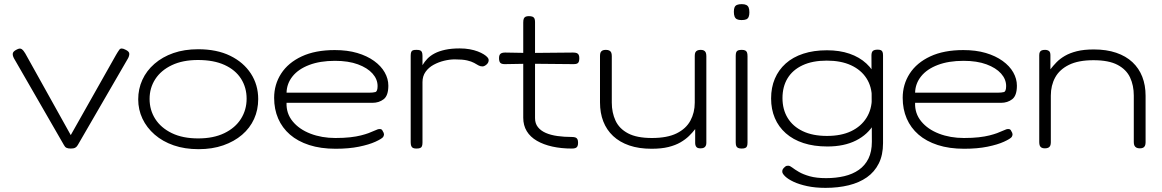

<svg xmlns="http://www.w3.org/2000/svg" viewBox="-20 -707 5617 928"><path d="M322 11Q309 11 301.5 7.5Q294 4 289 -6L47 -426Q40 -440 42 -449.5Q44 -459 60 -467Q76 -476 85 -469.5Q94 -463 102 -449L322 -54L541 -442Q549 -456 557 -467Q565 -478 586 -467Q606 -458 605 -445.5Q604 -433 597 -422L356 -6Q351 3 343.5 7Q336 11 322 11Z M940 14Q873 14 819.5 -4.5Q766 -23 727.5 -56.5Q689 -90 668.5 -133.5Q648 -177 648 -227Q648 -277 668 -321Q688 -365 726.5 -398.5Q765 -432 818 -450.5Q871 -469 938 -469Q1028 -469 1092.5 -437.5Q1157 -406 1192.5 -351.5Q1228 -297 1228 -228Q1228 -176 1208 -132Q1188 -88 1150 -55.5Q1112 -23 1059 -4.5Q1006 14 940 14ZM938 -38Q1012 -38 1064.5 -63.5Q1117 -89 1144.5 -132.5Q1172 -176 1172 -230Q1172 -284 1145 -326.5Q1118 -369 1065.5 -393Q1013 -417 937 -417Q863 -417 810.5 -392Q758 -367 730.5 -324.5Q703 -282 703 -229Q703 -175 730.5 -132Q758 -89 810.5 -63.5Q863 -38 938 -38Z M1602 12Q1530 12 1474.5 -6Q1419 -24 1381.5 -56.5Q1344 -89 1324.5 -134Q1305 -179 1305 -234Q1305 -299 1339 -351.5Q1373 -404 1438.5 -434.5Q1504 -465 1598 -465Q1659 -465 1706.5 -451Q1754 -437 1788 -412.5Q1822 -388 1839.5 -357Q1857 -326 1857 -293Q1857 -245 1834.5 -227.5Q1812 -210 1780 -210H1365Q1363 -159 1394.5 -120.5Q1426 -82 1480.5 -61Q1535 -40 1601 -40Q1642 -40 1672.5 -43.5Q1703 -47 1724.5 -52.5Q1746 -58 1761 -63.5Q1776 -69 1786.5 -74Q1797 -79 1806 -82Q1812 -84 1819 -83Q1826 -82 1829 -75Q1836 -64 1836 -58Q1836 -52 1832 -45Q1825 -36 1794.5 -22Q1764 -8 1715 2Q1666 12 1602 12ZM1365 -259H1763Q1783 -259 1794 -262Q1805 -265 1805 -291Q1805 -324 1780.5 -351.5Q1756 -379 1710 -396Q1664 -413 1599 -413Q1527 -413 1474.5 -393Q1422 -373 1394 -338Q1366 -303 1365 -259Z M1992 11Q1982 11 1976 8Q1970 5 1967.5 -2Q1965 -9 1965 -20V-437Q1965 -449 1967.5 -455.5Q1970 -462 1976 -464Q1982 -466 1993 -466Q2003 -466 2009.5 -464Q2016 -462 2019 -455.5Q2022 -449 2022 -437V-392Q2032 -409 2046 -423.5Q2060 -438 2081 -449Q2102 -460 2132 -466.5Q2162 -473 2202 -473Q2228 -473 2250 -469Q2272 -465 2289 -458.5Q2306 -452 2318 -444.5Q2330 -437 2336 -430Q2342 -423 2342 -417Q2342 -404 2331.5 -395Q2321 -386 2312 -386Q2301 -386 2292.5 -391Q2284 -396 2271.5 -403Q2259 -410 2237.5 -415Q2216 -420 2178 -420Q2154 -420 2127 -413.5Q2100 -407 2076 -394Q2052 -381 2037 -360Q2022 -339 2022 -310V-18Q2022 -7 2019.5 -0.5Q2017 6 2010.5 8.5Q2004 11 1992 11Z M2744 11Q2693 11 2650 1.5Q2607 -8 2575 -26.5Q2543 -45 2526 -73Q2509 -101 2509 -138V-598Q2509 -610 2511.5 -616.5Q2514 -623 2520 -626Q2526 -629 2536 -629Q2547 -629 2553.5 -626.5Q2560 -624 2563 -618Q2566 -612 2566 -601V-136Q2566 -110 2580 -92.5Q2594 -75 2618 -64.5Q2642 -54 2674.5 -49.5Q2707 -45 2743 -45Q2755 -45 2761.5 -42.5Q2768 -40 2771 -34Q2774 -28 2774 -17Q2774 -6 2771 0Q2768 6 2761.5 8.5Q2755 11 2744 11ZM2422 -453 2536 -451 2750 -453Q2761 -453 2767.5 -450.5Q2774 -448 2777 -442Q2780 -436 2780 -426Q2780 -415 2777.5 -408.5Q2775 -402 2769 -399.5Q2763 -397 2752 -397L2536 -399L2420 -397Q2404 -397 2398 -403.5Q2392 -410 2392 -426Q2392 -441 2399 -447Q2406 -453 2422 -453Z M3129 12Q3068 12 3021.5 -4Q2975 -20 2943.5 -49.5Q2912 -79 2896 -120Q2880 -161 2880 -212V-437Q2880 -448 2883 -454Q2886 -460 2892 -463Q2898 -466 2908 -466Q2918 -466 2924.5 -463Q2931 -460 2934 -453.5Q2937 -447 2937 -436V-211Q2937 -163 2955 -124Q2973 -85 3015.5 -62.5Q3058 -40 3131 -40Q3205 -40 3250.5 -62.5Q3296 -85 3317 -124Q3338 -163 3338 -211V-437Q3338 -448 3341 -454Q3344 -460 3350.5 -463Q3357 -466 3367 -466Q3376 -466 3382 -463Q3388 -460 3391 -453.5Q3394 -447 3394 -436V-16Q3394 -8 3391 -2Q3388 4 3382 7Q3376 10 3366 10Q3359 10 3354 8.5Q3349 7 3346 3.5Q3343 0 3341.5 -5Q3340 -10 3340 -16V-83Q3327 -66 3310 -49.5Q3293 -33 3269 -19Q3245 -5 3211 3.5Q3177 12 3129 12Z M3564 11Q3554 11 3547.5 8Q3541 5 3538.5 -1.5Q3536 -8 3536 -19V-437Q3536 -448 3538.5 -454.5Q3541 -461 3547.5 -463.5Q3554 -466 3565 -466Q3576 -466 3582 -463Q3588 -460 3590.5 -453.5Q3593 -447 3593 -435V-18Q3593 -7 3590.5 -0.5Q3588 6 3581.5 8.5Q3575 11 3564 11ZM3564 -610Q3550 -610 3542 -614Q3534 -618 3530.5 -627Q3527 -636 3527 -650Q3527 -664 3530.5 -672Q3534 -680 3542.5 -683.5Q3551 -687 3565 -687Q3579 -687 3587 -683Q3595 -679 3598.5 -670.5Q3602 -662 3602 -647Q3602 -634 3598.5 -625.5Q3595 -617 3587 -613.5Q3579 -610 3564 -610Z M3970 201Q3920 201 3881 192.5Q3842 184 3815.5 171.5Q3789 159 3775 145.5Q3761 132 3761 123Q3761 116 3762.5 113Q3764 110 3767 106Q3775 98 3778.5 96Q3782 94 3790 94Q3798 94 3809.5 103Q3821 112 3841.5 124Q3862 136 3894 145Q3926 154 3973 154Q4020 154 4060.5 144.5Q4101 135 4131 114Q4161 93 4177.5 59.5Q4194 26 4194 -22L4192 -439Q4192 -455 4199 -461Q4206 -467 4222 -467Q4232 -467 4237.5 -464.5Q4243 -462 4245.5 -456Q4248 -450 4248 -439V-15Q4248 42 4227.5 83Q4207 124 4170 150Q4133 176 4082 188.5Q4031 201 3970 201ZM3979 1Q3914 1 3863.5 -15.5Q3813 -32 3778 -63Q3743 -94 3725 -136.5Q3707 -179 3707 -231Q3707 -284 3725 -326.5Q3743 -369 3777.5 -400Q3812 -431 3862.5 -447.5Q3913 -464 3977 -464Q4038 -464 4086 -447.5Q4134 -431 4167.5 -400Q4201 -369 4218.5 -326.5Q4236 -284 4236 -232Q4236 -162 4205.5 -109.5Q4175 -57 4117.5 -28Q4060 1 3979 1ZM3977 -50Q4046 -50 4094 -73Q4142 -96 4168 -137.5Q4194 -179 4194 -234Q4194 -288 4168 -328.5Q4142 -369 4093.5 -391.5Q4045 -414 3976 -414Q3907 -414 3859 -391.5Q3811 -369 3786.5 -328.5Q3762 -288 3762 -233Q3762 -178 3787 -137Q3812 -96 3860 -73Q3908 -50 3977 -50Z M4640 12Q4568 12 4512.5 -6Q4457 -24 4419.5 -56.5Q4382 -89 4362.5 -134Q4343 -179 4343 -234Q4343 -299 4377 -351.5Q4411 -404 4476.5 -434.5Q4542 -465 4636 -465Q4697 -465 4744.5 -451Q4792 -437 4826 -412.5Q4860 -388 4877.5 -357Q4895 -326 4895 -293Q4895 -245 4872.5 -227.5Q4850 -210 4818 -210H4403Q4401 -159 4432.5 -120.5Q4464 -82 4518.5 -61Q4573 -40 4639 -40Q4680 -40 4710.5 -43.5Q4741 -47 4762.5 -52.5Q4784 -58 4799 -63.5Q4814 -69 4824.5 -74Q4835 -79 4844 -82Q4850 -84 4857 -83Q4864 -82 4867 -75Q4874 -64 4874 -58Q4874 -52 4870 -45Q4863 -36 4832.5 -22Q4802 -8 4753 2Q4704 12 4640 12ZM4403 -259H4801Q4821 -259 4832 -262Q4843 -265 4843 -291Q4843 -324 4818.5 -351.5Q4794 -379 4748 -396Q4702 -413 4637 -413Q4565 -413 4512.5 -393Q4460 -373 4432 -338Q4404 -303 4403 -259Z M5030 10Q5020 10 5014 6.5Q5008 3 5005.5 -3.5Q5003 -10 5003 -20V-440Q5003 -450 5006 -455.5Q5009 -461 5015 -463.5Q5021 -466 5031 -466Q5037 -466 5042 -464.5Q5047 -463 5050.5 -460Q5054 -457 5055.5 -452Q5057 -447 5057 -440V-372Q5070 -389 5086.5 -406Q5103 -423 5127 -437Q5151 -451 5185 -459.5Q5219 -468 5267 -468Q5328 -468 5375 -452Q5422 -436 5453.5 -406.5Q5485 -377 5501 -336Q5517 -295 5517 -244V-19Q5517 -9 5514 -2.5Q5511 4 5505 7Q5499 10 5489 10Q5479 10 5472.5 6.5Q5466 3 5463 -3.5Q5460 -10 5460 -20V-245Q5460 -294 5442 -332.5Q5424 -371 5381.5 -393.5Q5339 -416 5265 -416Q5192 -416 5146.5 -393.5Q5101 -371 5080 -332.5Q5059 -294 5059 -245V-19Q5059 -9 5056 -2.5Q5053 4 5046.5 7Q5040 10 5030 10Z"/></svg>

Font: Fredoka SemiExpanded Light
Style: Regular
Weight: 300
Width: 6
Designer: Ben Nathan
Foundry: Milena B. Brandão, Ben Nathan
Version: Version 2.001